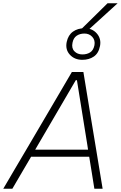

<svg xmlns="http://www.w3.org/2000/svg" viewBox="-38 -1153 738 1173"><path d="M-18 0Q16 -58 53.5 -121.8Q91 -185.5 125 -243L269 -488Q306 -551 337.2 -604.2Q368.5 -657.5 401 -713H471.5Q480 -660 489 -606.2Q498 -552.5 508.5 -487L549 -242.5Q559 -183 569.2 -119.8Q579.5 -56.5 589 0H538.5Q531 -47 523 -97Q515 -147 507 -195.5H152Q123.5 -147 94.5 -97.5Q65.5 -48 37.5 0ZM195 -269.5Q186 -254 177 -238.5H500L495.5 -268L432 -663H425ZM465 -787.5Q417.5 -787.5 388.8 -818.8Q360 -850 369.5 -896.5Q378.5 -939 407.8 -959.8Q437 -980.5 478.5 -980.5Q526 -980.5 553.8 -948.2Q581.5 -916 573 -872Q564.5 -827.5 535.2 -807.5Q506 -787.5 465 -787.5ZM465.5 -820.5Q493 -820.5 512.8 -833Q532.5 -845.5 539 -876.5Q544.5 -907 526 -927.5Q507.5 -948 478 -948Q450 -948 430.2 -934.5Q410.5 -921 405 -892Q398 -859 416.5 -839.8Q435 -820.5 465.5 -820.5ZM439 -956Q485.5 -1001.5 529.5 -1044.8Q573.5 -1088 619 -1133H680.5Q632 -1088.5 583.8 -1044.8Q535.5 -1001 487 -957Z"/></svg>

Font: Commissioner ExtraLight
Style: Italic
Weight: 200
Italic angle: -12°
Designer: Kostas Bartsokas
Foundry: Kostas Bartsokas
Version: Version 1.000; ttfautohint (v1.8.3)